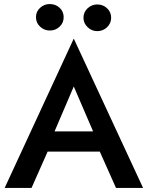

<svg xmlns="http://www.w3.org/2000/svg" viewBox="-20 -930 730 950"><path d="M162 -180H532L510 -280H185ZM345 -502 457 -242 459 -213 554 0H688L345 -739L3 0H136L233 -219L235 -245ZM393 -842Q393 -815 413.5 -795.5Q434 -776 461 -776Q490 -776 510 -795.5Q530 -815 530 -842Q530 -870 510 -889Q490 -908 461 -908Q434 -908 413.5 -889Q393 -870 393 -842ZM158 -845Q158 -817 178.5 -798Q199 -779 226 -779Q255 -779 275 -798Q295 -817 295 -845Q295 -873 275 -891.5Q255 -910 226 -910Q199 -910 178.5 -891.5Q158 -873 158 -845Z"/></svg>

Font: Jost Medium
Style: Regular
Weight: 500
Version: Version 3.710